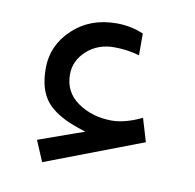

<svg xmlns="http://www.w3.org/2000/svg" viewBox="-54 -443 501 493"><g transform="rotate(10 197.0 -197.0)"><path d="M212.9 -388.7Q250 -388.7 283.2 -374.5V-317.9Q251 -327.1 217.3 -327.1Q174.8 -327.1 146 -301Q117.2 -274.9 117.2 -238.8Q117.2 -192.4 155 -166.5Q192.9 -140.6 243.2 -140.6Q277.8 -140.6 321.3 -161.6L339.4 -101.1L85.9 -4.4L63 -58.6L161.6 -93.8L181.6 -100.6L161.6 -107.4Q104.5 -126.5 78.9 -156.7Q53.2 -187 53.2 -243.7Q53.2 -303.2 98.4 -345.9Q143.6 -388.7 212.9 -388.7Z"/></g></svg>

Font: Shabnam Light WOL
Style: Light-WOL
Weight: 300
Foundry: DejaVu fonts team - Redesigned by Saber Rastikerdar - Based on Vazir font
Version: Version 5.0.0